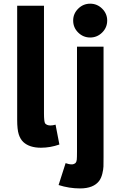

<svg xmlns="http://www.w3.org/2000/svg" viewBox="-20 -798 668 1053"><path d="M381.3 -685.5Q381.3 -723.1 408.9 -750.5Q436.5 -777.8 474.6 -777.8Q512.7 -777.8 540.3 -750.5Q567.9 -723.1 567.9 -685.5Q567.9 -647 540.3 -619.6Q512.7 -592.3 474.6 -592.3Q436.5 -592.3 408.9 -619.4Q381.3 -646.5 381.3 -685.5ZM204.6 12.2Q141.6 12.2 107.9 -19Q91.3 -34.7 82.8 -61.3Q74.2 -87.9 74.2 -141.1V-766.6H221.2V-175.8Q221.2 -130.9 227.5 -121.1Q237.3 -109.9 256.8 -109.9Q269.5 -109.9 284.7 -114.3L305.7 -5.4Q255.4 12.2 204.6 12.2ZM418.9 235.4Q359.4 235.4 301.3 216.8L339.8 96.7Q357.4 103.5 374.5 103.5Q384.8 103.5 394.5 95.7Q399.9 89.4 401.1 77.6Q402.3 65.9 402.3 33.2V-542H547.9V63.5Q547.9 99.6 547.4 115.2Q546.9 130.9 541.3 154.3Q535.6 177.7 524.4 193.4Q493.2 235.4 418.9 235.4Z"/></svg>

Font: Acari Sans Neue Black
Style: Regular
Weight: 900
Designer: Alfredo Marco Pradil
Foundry: Alfredo Marco Pradil
Version: Version 1.045;June 16, 2019;FontCreator 11.5.0.2425 64-bit; 